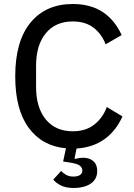

<svg xmlns="http://www.w3.org/2000/svg" viewBox="-20 -730 667 958"><path d="M343 -623Q257 -623 208.5 -564Q160 -505 160 -402V-296Q160 -193 208.5 -134Q257 -75 343 -75Q408 -75 450.5 -108.5Q493 -142 513 -196L591 -149Q559 -77 501 -35.5Q443 6 362 11L352 60L355 63Q376 57 396 57Q425 57 445 73.5Q465 90 465 123Q465 146 455.5 162Q446 178 430 188Q414 198 393 203Q372 208 350 208Q307 208 282 194.5Q257 181 246 166L285 123Q295 134 310 142.5Q325 151 347 151Q366 151 378.5 143.5Q391 136 391 121Q391 107 378 96.5Q365 86 322 80L295 76L309 10Q190 -1 123 -92.5Q56 -184 56 -349Q56 -525 132.5 -617.5Q209 -710 343 -710Q432 -710 492.5 -670Q553 -630 587 -555L507 -509Q487 -561 446.5 -592Q406 -623 343 -623Z"/></svg>

Font: IBM Plex Sans Hebrew Text
Style: Regular
Weight: 450
Designer: Mike Abbink, Paul van der Laan, Pieter van Rosmalen, Yanek Iontef
Foundry: Bold Monday
Version: Version 1.2